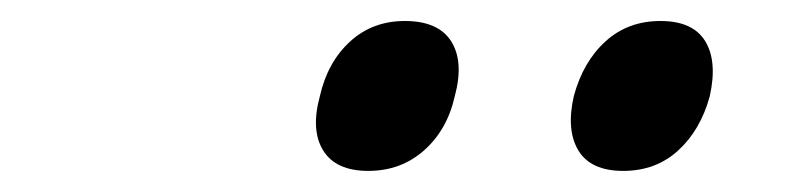

<svg xmlns="http://www.w3.org/2000/svg" viewBox="-20 -869 753 182"><path d="M411.1 -777.8Q403.8 -745.6 381.8 -726.3Q359.9 -707 329.1 -707Q298.3 -707 286.4 -726.3Q274.4 -745.6 283.2 -777.8Q290.5 -810.1 311.8 -829.6Q333 -849.1 363.8 -849.1Q395.5 -849.1 407.7 -829.8Q419.9 -810.5 411.1 -777.8ZM652.8 -777.8Q644 -745.6 622.8 -726.3Q601.6 -707 570.8 -707Q540 -707 528.3 -726.3Q516.6 -745.6 523.9 -777.8Q532.7 -810.5 554 -829.8Q575.2 -849.1 606 -849.1Q636.7 -849.1 648.4 -830.1Q660.2 -811 652.8 -777.8Z"/></svg>

Font: Sinkin Sans 500 Medium Italic
Style: Regular
Weight: 500
Italic angle: -112°
Designer: Keith Bates
Foundry: K-Type
Version: Sinkin Sans (version 1.0)  by Keith Bates   •   © 2014   www